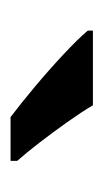

<svg xmlns="http://www.w3.org/2000/svg" viewBox="66 -872 200 373"><g transform="rotate(90 166.5 -686.0)"><path d="M185 -766Q198 -744 217.5 -716.5Q237 -689 257 -663Q277 -637 293 -619V-606H208Q184 -624 150.5 -652Q117 -680 86.5 -708.5Q56 -737 40 -756V-766Z"/></g></svg>

Font: Noto Sans Thai Looped SemiBold
Style: Regular
Weight: 600
Designer: Sasikarn Vongin, Ben Mitchell
Foundry: The Fontpad Ltd
Version: Version 1.001; ttfautohint (v1.8.4.7-5d5b)